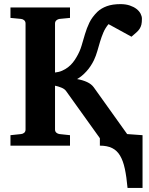

<svg xmlns="http://www.w3.org/2000/svg" viewBox="-20 -707 722 932"><path d="M599.1 205.1Q594.2 150.9 585.9 112.1Q577.6 73.2 562.7 48.3Q547.9 23.4 524.2 11.7Q500.5 0 464.8 0V-36.1L300.8 -265.1Q293.5 -275.4 277.8 -281.7Q262.2 -288.1 247.1 -291V-78.1Q247.1 -68.4 253.9 -62.7Q260.7 -57.1 269 -56.2L319.8 -50.8V0H30.8V-50.8L82 -56.2Q91.3 -57.1 97.7 -62.7Q104 -68.4 104 -78.1V-592.8Q104 -602.5 97.7 -608.4Q91.3 -614.3 82 -615.2L30.8 -620.1V-670.9H319.8V-620.1L269 -615.2Q260.7 -614.3 253.9 -608.4Q247.1 -602.5 247.1 -592.8V-355Q266.1 -356.9 281.7 -363.8Q297.4 -370.6 310.3 -380.6Q323.2 -390.6 333.3 -403.1Q343.3 -415.5 351.1 -429.2Q367.7 -457 376 -485.4Q384.3 -513.7 392.6 -541.7Q400.9 -569.8 413.8 -596.9Q426.8 -624 453.1 -649.9Q471.2 -667 498.5 -677Q525.9 -687 564.9 -687Q590.3 -687 609.9 -680.4Q629.4 -673.8 642.6 -663.6Q655.8 -653.3 662.4 -640.6Q668.9 -627.9 668.9 -616.2Q668.9 -598.6 666.3 -587.4Q663.6 -576.2 657.5 -566.9Q651.4 -557.6 641.6 -549.1Q631.8 -540.5 618.2 -528.8L506.8 -589.8Q491.2 -571.3 481.9 -549.6Q472.7 -527.8 465.8 -504.9Q459 -481.9 452.4 -459Q445.8 -436 436 -415Q428.7 -399.9 419.4 -386Q410.2 -372.1 399.4 -360.4Q388.7 -348.6 377.2 -339.1Q365.7 -329.6 354 -323.2Q381.8 -318.4 402.8 -308.6Q423.8 -298.8 435.1 -283.2L597.2 -56.2L671.9 -50.8V205.1Z"/></svg>

Font: Charis SIL
Style: Bold
Weight: 700
Foundry: SIL International
Version: Version 4.112